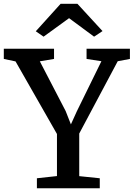

<svg xmlns="http://www.w3.org/2000/svg" viewBox="-34 -1003 712 1023"><path d="M0 0ZM269.5 -64.9V-289.1L48.8 -675.8L-13.7 -689V-743.2H253.9V-689L178.2 -676.3L315.9 -411.1L343.8 -340.3L375.5 -410.2L506.3 -676.8L427.2 -689V-743.2H658.2V-689L593.3 -676.8L388.2 -291.5V-64.5L497.6 -53.2V0H162.6V-53.2ZM289.1 -982.9H378.4L512.2 -837.4L467.3 -807.6L334 -906.2L198.2 -807.6L156.7 -836.4Z"/></svg>

Font: Merriweather
Style: Regular
Weight: 400
Designer: Eben Sorkin
Foundry: Eben Sorkin
Version: Version 1.584; ttfautohint (v1.6)